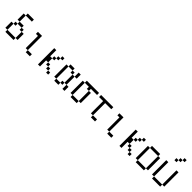

<svg xmlns="http://www.w3.org/2000/svg" viewBox="417 -2489 4166 4166"><g transform="rotate(45 2500.0 -406.0)"><path d="M375 -562.5V-625H187.5V-562.5H125V-375H187.5V-312.5H125V-250H62.5V-62.5H125V0H375V-62.5H125V-250H187.5V-312.5H312.5V-250H375V-62.5H437.5V-250H375V-312.5H312.5V-375H187.5V-562.5Z M875 0V-62.5H750V0ZM750 -62.5V-500H625V-437.5H687.5Q687.5 -437.5 687.5 -62.5Z M1437.5 0V-62.5H1375V0ZM1437.5 -437.5V-500H1375V-437.5H1312.5V-375H1250V-312.5H1187.5V-500H1125Q1125 -500 1125 0H1187.5V-187.5H1250V-125H1312.5V-62.5H1375V-125H1312.5V-187.5H1250Q1250 -187.5 1250 -312.5H1312.5V-375H1375V-437.5Z M1625 -62.5V0H1750V-62.5ZM1625 -62.5Q1625 -62.5 1625 -437.5H1562.5Q1562.5 -437.5 1562.5 -62.5ZM1750 -62.5H1812.5V-125H1750ZM1875 -125Q1875 -125 1875 0H1937.5Q1937.5 0 1937.5 -125ZM1812.5 -125H1875Q1875 -125 1875 -375H1812.5Q1812.5 -375 1812.5 -125ZM1812.5 -375V-437.5H1750V-375ZM1875 -375H1937.5Q1937.5 -375 1937.5 -500H1875Q1875 -500 1875 -375ZM1625 -437.5H1750V-500H1625Z M2500 -437.5V-500H2125V-437.5H2062.5Q2062.5 -437.5 2062.5 -62.5H2125V0H2312.5V-62.5H2125Q2125 -62.5 2125 -437.5H2250V-375H2312.5V-62.5H2375V-375H2312.5V-437.5Z M2875 0V-62.5H2750V0ZM2937.5 -437.5V-500H2562.5V-437.5H2687.5Q2687.5 -437.5 2687.5 -62.5H2750Q2750 -62.5 2750 -437.5Z M3375 0V-62.5H3250V0ZM3250 -62.5V-500H3125V-437.5H3187.5Q3187.5 -437.5 3187.5 -62.5Z M3937.5 0V-62.5H3875V0ZM3937.5 -437.5V-500H3875V-437.5H3812.5V-375H3750V-312.5H3687.5V-500H3625Q3625 -500 3625 0H3687.5V-187.5H3750V-125H3812.5V-62.5H3875V-125H3812.5V-187.5H3750Q3750 -187.5 3750 -312.5H3812.5V-375H3875V-437.5Z M4125 -62.5V0H4375V-62.5ZM4125 -62.5Q4125 -62.5 4125 -437.5H4062.5Q4062.5 -437.5 4062.5 -62.5ZM4375 -62.5H4437.5Q4437.5 -62.5 4437.5 -437.5H4375Q4375 -437.5 4375 -62.5ZM4125 -437.5H4375V-500H4125Z M4875 -750V-812.5H4812.5V-750H4750V-687.5H4687.5V-625H4750V-687.5H4812.5V-750ZM4625 -62.5V0H4875V-62.5ZM4625 -62.5V-500H4562.5V-62.5ZM4875 -62.5H4937.5V-500H4875Z"/></g></svg>

Font: Unifont
Style: Regular
Weight: 500
Version: Version 15.1.04